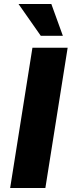

<svg xmlns="http://www.w3.org/2000/svg" viewBox="-20 -945 360 965"><path d="M31 0 143 -705H320L208 0ZM185 -765 73 -925H238L296 -765Z"/></svg>

Font: Nunito Sans 7pt Condensed Black
Style: Italic
Weight: 900
Width: 3
Italic angle: -9°
Designer: Vernon Adams
Foundry: Vernon Adams
Version: Version 3.101;gftools[0.9.27]